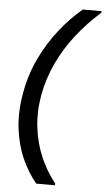

<svg xmlns="http://www.w3.org/2000/svg" viewBox="-62 -850 570 1034"><g transform="rotate(5 222.5 -333.0)"><path d="M175 145Q130 92 97.5 19.5Q65 -53 54 -141.5Q43 -230 61 -333Q79 -436 121.5 -524.5Q164 -613 222 -686Q280 -759 343 -811H445L443 -802Q373 -740 314.5 -666Q256 -592 216.5 -508Q177 -424 160 -333Q144 -242 154 -158Q164 -74 195.5 0Q227 74 277 136L275 145Z"/></g></svg>

Font: DM Sans 9pt Medium
Style: Italic
Weight: 500
Italic angle: -10°
Version: Version 4.004;gftools[0.9.30]